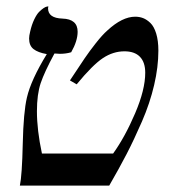

<svg xmlns="http://www.w3.org/2000/svg" viewBox="-20 -579 526 599"><path d="M126 -410.2Q98.6 -415 84.7 -425.8Q70.8 -436.5 70.8 -459Q70.8 -467.3 74.2 -481Q79.1 -502.4 86.9 -518.6Q94.7 -534.7 102.1 -542Q109.4 -549.3 116 -553.7Q122.6 -558.1 127 -558.6L130.9 -559.1Q130.9 -558.1 130.4 -556.2Q129.9 -554.2 129.9 -553.2Q129.9 -522.5 174.8 -521Q222.2 -519.5 222.2 -480Q222.2 -451.2 202.1 -416Q186 -411.1 167 -411.1Q164.6 -411.1 158.7 -411.6Q152.8 -412.1 149.9 -412.1Q118.7 -354.5 106.9 -319.6Q95.2 -284.7 95.2 -231.9Q95.2 -173.3 110.8 -100.1H333Q370.1 -151.9 401.6 -225.6Q433.1 -299.3 433.1 -352.1Q433.1 -384.8 416.5 -401.9Q399.9 -418.9 368.2 -418.9Q333 -418.9 301 -397.7Q269 -376.5 219.2 -315.9L198.2 -328.1Q229.5 -375.5 244.4 -397.5Q259.3 -419.4 279.3 -444.8Q299.3 -470.2 314.9 -483.9Q361.3 -526.9 401.9 -526.9Q415 -526.9 426.5 -522.5Q438 -518.1 449.2 -507.3Q460.4 -496.6 467.3 -474.4Q474.1 -452.1 474.1 -420.9Q474.1 -370.1 460.9 -313.7Q447.8 -257.3 422.9 -200Q397.9 -142.6 375 -98.4Q352.1 -54.2 320.8 0H42Q48.8 -32.2 51 -130.6Q53.2 -229 64 -274.9Q76.7 -329.6 126 -410.2Z"/></svg>

Font: Common Serif SemiBold
Style: Italic
Weight: 600
Italic angle: -12°
Designer: Philipp H. Poll, Khaled Hosny
Foundry: Stefan Peev, Context Ltd.
Version: Version 1.026